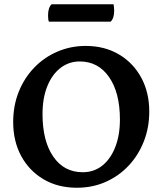

<svg xmlns="http://www.w3.org/2000/svg" viewBox="-20 -871 764 903"><path d="M342 12Q252 12 184.5 -28Q117 -68 79.5 -137.5Q42 -207 42 -297Q42 -374 68 -439Q94 -504 140.5 -552.5Q187 -601 249.5 -628Q312 -655 383 -655Q472 -655 539.5 -615Q607 -575 644.5 -505.5Q682 -436 682 -346Q682 -271 656.5 -206Q631 -141 585 -92Q539 -43 477 -15.5Q415 12 342 12ZM369 -61Q422 -61 461 -92Q500 -123 522 -179Q544 -235 544 -309Q544 -435 493 -508.5Q442 -582 355 -582Q304 -582 264.5 -551.5Q225 -521 202.5 -465.5Q180 -410 180 -334Q180 -208 230.5 -134.5Q281 -61 369 -61ZM500 -769H210Q206 -778 206 -798Q206 -836 223 -851H514Q515 -846 516 -838Q517 -830 517 -821Q517 -784 500 -769Z"/></svg>

Font: Petrona
Style: Bold
Weight: 700
Designer: Ringo R. Seeber
Foundry: Ringo R. Seeber
Version: Version 2.001; ttfautohint (v1.8.3)